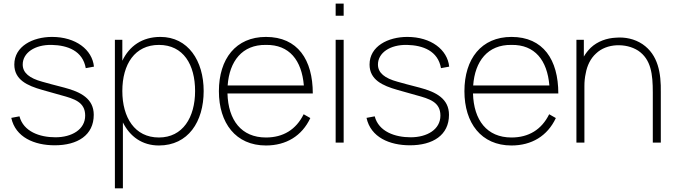

<svg xmlns="http://www.w3.org/2000/svg" viewBox="-20 -780 3696 1050"><path d="M493.8 -415.6C484.4 -508.3 394.8 -578.1 264.6 -578.1C159.4 -578.1 58.3 -527.1 58.3 -427.1C58.3 -343.8 129.2 -311.5 210.4 -288.5L313.5 -259.4C386.5 -239.6 445.8 -221.9 445.8 -147.9C445.8 -71.9 372.9 -29.2 283.3 -29.2C196.9 -29.2 108.3 -60.4 86.5 -143.8L41.7 -135.4C64.6 -29.2 167.7 14.6 279.2 14.6C404.2 14.6 492.7 -40.6 492.7 -152.1C492.7 -239.6 422.9 -277.1 331.2 -301C276 -315.6 237.5 -325 210.4 -333.3C141.7 -352.1 104.2 -381.2 104.2 -427.1C104.2 -490.6 169.8 -536.5 263.5 -534.4C350 -532.3 432.3 -502.1 449 -407.3Z M857.3 -578.1C757.3 -578.1 687.5 -528.1 649 -447.9V-562.5H608.3V250H652.1V-110.4C690.6 -33.3 757.3 15.6 849 15.6C1008.3 15.6 1093.8 -113.5 1093.8 -282.3C1093.8 -447.9 1008.3 -578.1 857.3 -578.1ZM849 -28.1C716.7 -28.1 649 -137.5 649 -282.3C649 -429.2 717.7 -534.4 849 -534.4C983.3 -534.4 1046.9 -426 1046.9 -282.3C1046.9 -137.5 979.2 -28.1 849 -28.1Z M1434.4 -28.1C1300 -28.1 1228.1 -122.9 1224 -268.8H1690.6C1690.6 -453.1 1608.3 -578.1 1434.4 -578.1C1269.8 -578.1 1177.1 -458.3 1177.1 -281.2C1177.1 -107.3 1268.8 15.6 1434.4 15.6C1544.8 15.6 1631.2 -36.5 1677.1 -134.4L1640.6 -155.2C1599 -70.8 1528.1 -28.1 1434.4 -28.1ZM1434.4 -534.4C1562.5 -536.5 1630.2 -450 1641.7 -312.5H1225C1234.4 -444.8 1304.2 -536.5 1434.4 -534.4Z M1815.6 -760.4V-693.8H1859.4V-760.4ZM1815.6 -562.5H1859.4V0H1815.6Z M2436.5 -415.6C2427.1 -508.3 2337.5 -578.1 2207.3 -578.1C2102.1 -578.1 2001 -527.1 2001 -427.1C2001 -343.8 2071.9 -311.5 2153.1 -288.5L2256.2 -259.4C2329.2 -239.6 2388.5 -221.9 2388.5 -147.9C2388.5 -71.9 2315.6 -29.2 2226 -29.2C2139.6 -29.2 2051 -60.4 2029.2 -143.8L1984.4 -135.4C2007.3 -29.2 2110.4 14.6 2221.9 14.6C2346.9 14.6 2435.4 -40.6 2435.4 -152.1C2435.4 -239.6 2365.6 -277.1 2274 -301C2218.8 -315.6 2180.2 -325 2153.1 -333.3C2084.4 -352.1 2046.9 -381.2 2046.9 -427.1C2046.9 -490.6 2112.5 -536.5 2206.2 -534.4C2292.7 -532.3 2375 -502.1 2391.7 -407.3Z M2777.1 -28.1C2642.7 -28.1 2570.8 -122.9 2566.7 -268.8H3033.3C3033.3 -453.1 2951 -578.1 2777.1 -578.1C2612.5 -578.1 2519.8 -458.3 2519.8 -281.2C2519.8 -107.3 2611.5 15.6 2777.1 15.6C2887.5 15.6 2974 -36.5 3019.8 -134.4L2983.3 -155.2C2941.7 -70.8 2870.8 -28.1 2777.1 -28.1ZM2777.1 -534.4C2905.2 -536.5 2972.9 -450 2984.4 -312.5H2567.7C2577.1 -444.8 2646.9 -536.5 2777.1 -534.4Z M3493.8 -538.5C3450 -567.7 3397.9 -578.1 3349 -574C3299 -571.9 3247.9 -554.2 3210.4 -518.8C3195.8 -504.2 3183.3 -488.5 3172.9 -470.8V-562.5H3132.3V0H3176V-309.4C3176 -333.3 3178.1 -356.2 3183.3 -379.2C3190.6 -420.8 3209.4 -460.4 3239.6 -487.5C3268.8 -515.6 3309.4 -530.2 3351 -532.3C3393.8 -534.4 3435.4 -525 3469.8 -503.1C3540.6 -455.2 3550 -375 3550 -274V0H3593.8V-274C3595.8 -380.2 3579.2 -480.2 3493.8 -538.5Z"/></svg>

Font: Manrope3 Thin
Style: Regular
Weight: 100
Width: 4
Designer: Mikhail Sharanda
Foundry: Mikhail Sharanda
Version: Version 3.000;PS 003.000;hotconv 1.0.88;makeotf.lib2.5.64775